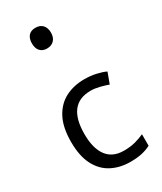

<svg xmlns="http://www.w3.org/2000/svg" viewBox="-235 -1034 951 1127"><g transform="rotate(-30 240.0 -470.5)"><path d="M300 10Q229 10 173.5 -19Q118 -48 86.5 -109Q55 -170 55 -265Q55 -364 88 -426Q121 -488 177.5 -517Q234 -546 306 -546Q347 -546 385 -537.5Q423 -529 447 -517L420 -444Q396 -453 364 -461Q332 -469 304 -469Q146 -469 146 -266Q146 -169 184.5 -117.5Q223 -66 299 -66Q343 -66 376.5 -75Q410 -84 438 -97V-19Q411 -5 378.5 2.5Q346 10 300 10ZM208 -811Q179 -811 162 -829Q145 -847 145 -881Q145 -914 161 -932.5Q177 -951 208 -951Q240 -951 257 -932Q274 -913 274 -881Q274 -848 256 -829.5Q238 -811 208 -811Z"/></g></svg>

Font: Noto Sans Tifinagh Hawad
Style: Regular
Weight: 400
Designer: JamraPatel
Foundry: JamraPatel LLC
Version: Version 2.006; ttfautohint (v1.8.4.7-5d5b)